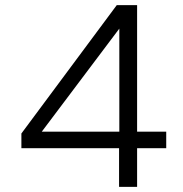

<svg xmlns="http://www.w3.org/2000/svg" viewBox="-20 -725 711 745"><path d="M442 0V-150H63V-207L433 -705H512V-214H625V-150H512V0ZM443 -214V-618H446L130 -198L122 -214Z"/></svg>

Font: Nunito Sans 7pt SemiExpanded Light
Style: Regular
Weight: 300
Width: 6
Designer: Vernon Adams
Foundry: Vernon Adams
Version: Version 3.101;gftools[0.9.27]